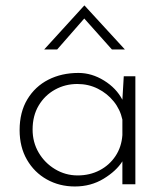

<svg xmlns="http://www.w3.org/2000/svg" viewBox="-20 -667 599 695"><path d="M251 8Q195 8 149.5 -17.5Q104 -43 77.5 -89Q51 -135 51 -196Q51 -261 79 -307.5Q107 -354 155 -378.5Q203 -403 264 -403Q312 -403 356.5 -375.5Q401 -348 423 -306L428 -391H470V0H423V-83Q401 -48 355 -20Q309 8 251 8ZM261 -32Q305 -32 340.5 -50.5Q376 -69 398 -102Q420 -135 423 -178V-234Q415 -271 391.5 -300Q368 -329 334 -346Q300 -363 260 -363Q216 -363 179 -342.5Q142 -322 120 -285Q98 -248 98 -198Q98 -152 120 -114.5Q142 -77 179.5 -54.5Q217 -32 261 -32ZM385 -488 285 -600 187 -488H140L285 -647H286L432 -488Z"/></svg>

Font: Synthetic Light
Style: Regular
Weight: 300
Designer: Santiago Orozco
Foundry: Typemade
Version: Version 2.000; ttfautohint (v1.8.4.7-5d5b)